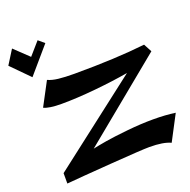

<svg xmlns="http://www.w3.org/2000/svg" viewBox="-290 -1354 1524 1543"><g transform="rotate(-20 472.5 -583.0)"><path d="M243.7 -1118.2 192.9 -1161.1 98.6 -1053.2 -22.9 -1168.9 -98.1 -1048.8 52.7 -896ZM318.8 -188Q365.7 -198.2 433.1 -209.7Q500.5 -221.2 621.3 -233.6Q742.2 -246.1 847.2 -246.1Q951.7 -246.1 1037.1 -233.9L923.8 -18.1Q862.8 -47.4 743.2 -47.4Q682.6 -47.4 405.5 -27.1Q128.4 -6.8 23.9 2.9V-85.9L777.8 -668Q652.3 -646 490.5 -630.1Q328.6 -614.3 199.7 -614.3Q94.2 -614.3 48.8 -636.2L154.8 -835.9Q189 -819.3 243.4 -813Q297.9 -806.6 381.8 -806.6Q731.9 -806.6 984.9 -835L1022 -765.1Z"/></g></svg>

Font: KJV1611
Style: Regular
Weight: 400
Version: Version 3.6.1